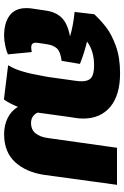

<svg xmlns="http://www.w3.org/2000/svg" viewBox="158 -786 648 1005"><g transform="rotate(90 482.5 -283.0)"><path d="M947 -571 895 -191Q881 -95 828 -37.5Q775 20 682 20Q635 20 597.5 1.5Q560 -17 539 -52Q519 -4 500 21L321 -1Q340 -31 353.5 -76.5Q367 -122 380 -197L383 -215L402 -351Q405 -371 405 -386Q405 -421 386.5 -436Q368 -451 322 -451Q246 -451 197 -414Q253 -401 314 -377L298 -281Q250 -275 233 -256.5Q216 -238 211 -204L204 -158Q203 -153 203 -146Q203 -122 227 -122Q240 -122 252 -125L264 0Q247 8 219 14Q191 20 166 20Q99 20 60.5 -9Q22 -38 22 -96Q22 -115 24 -125L35 -199Q42 -250 72 -281Q102 -312 170 -325Q114 -342 42 -349L54 -452Q86 -486 122 -514Q158 -542 219 -564.5Q280 -587 363 -587Q478 -587 539 -535.5Q600 -484 600 -395Q600 -369 596 -348L593 -330L575 -200L571 -171L569 -156Q574 -142 588 -131.5Q602 -121 623 -121Q659 -121 678 -145.5Q697 -170 702 -209L753 -571Z"/></g></svg>

Font: FiraGO Heavy
Style: Italic
Weight: 900
Italic angle: -8°
Designer: bBox Type GmbH
Foundry: bBox Type GmbH
Version: Version 1.001